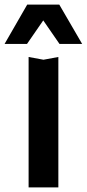

<svg xmlns="http://www.w3.org/2000/svg" viewBox="-56 -819 379 839"><path d="M134 -558 199 -570V0H69V-570ZM203 -799 303 -627H204L117 -753H149L62 -627H-36L63 -799Z"/></svg>

Font: Unbounded Variable
Style: Regular
Weight: 400
Designer: Luke Prowse, Jean-Baptiste Morizot, Fátima Lázaro, Florian Runge
Foundry: NaN
Version: Version 1.600;FEAKit 1.0